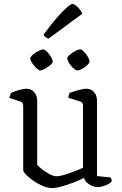

<svg xmlns="http://www.w3.org/2000/svg" viewBox="-20 -951 619 976"><path d="M246 5Q223 5 197 -6Q171 -17 148.5 -33Q126 -49 112 -63.5Q98 -78 98 -87V-413Q98 -422 94 -427.5Q90 -433 80 -436L28 -453Q29 -462 32 -469Q35 -476 37 -479Q51 -486 75.5 -493Q100 -500 113 -500Q139 -500 154 -482.5Q169 -465 169 -440V-113Q179 -102 196.5 -88.5Q214 -75 233.5 -65Q253 -55 268 -55Q282 -55 306.5 -62Q331 -69 357 -79.5Q383 -90 402 -98V-413Q402 -422 398 -428Q394 -434 385 -436L327 -454Q328 -463 330.5 -469.5Q333 -476 334 -479Q345 -483 361 -488Q377 -493 393.5 -496.5Q410 -500 418 -500Q443 -500 458 -483Q473 -466 473 -440V-56L542 -49Q544 -45 546 -40Q548 -35 548 -29Q542 -21 529 -14.5Q516 -8 501.5 -4Q487 0 478 0Q454 0 433 -14Q412 -28 407 -47Q385 -35 354.5 -23.5Q324 -12 294.5 -3.5Q265 5 246 5ZM373 -593Q367 -593 358 -600Q349 -607 341 -617Q333 -627 327.5 -637Q322 -647 322 -653Q322 -660 329.5 -668Q337 -676 348 -683Q359 -690 370 -695Q381 -700 387 -700Q394 -700 402 -693Q410 -686 417.5 -676Q425 -666 430 -655.5Q435 -645 435 -638Q435 -631 423.5 -620Q412 -609 397.5 -601Q383 -593 373 -593ZM184 -593Q179 -593 170.5 -600Q162 -607 153.5 -617Q145 -627 139.5 -637Q134 -647 134 -653Q134 -660 141.5 -668Q149 -676 160 -683Q171 -690 182.5 -695Q194 -700 200 -700Q205 -700 213.5 -693Q222 -686 229.5 -676Q237 -666 242.5 -655.5Q248 -645 248 -638Q248 -631 236 -620.5Q224 -610 209 -601.5Q194 -593 184 -593ZM226 -754Q217 -758 210.5 -763.5Q204 -769 201 -774Q235 -821 265 -856Q295 -891 317.5 -911Q340 -931 348 -931Q355 -931 365 -923.5Q375 -916 384.5 -904.5Q394 -893 398 -881Z"/></svg>

Font: Texturina Medium 12pt ExtraLight
Style: Regular
Weight: 250
Version: Version 1.002